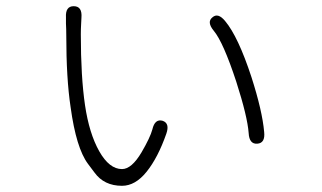

<svg xmlns="http://www.w3.org/2000/svg" viewBox="-20 -584 1040 620"><path d="M374 16Q316 16 285 -27Q275 -41 264 -55Q226 -106 208 -238Q194 -330 194 -472Q194 -490 193 -508V-528Q191 -564 218 -564Q246 -564 243 -527L242 -507Q241 -490 241 -473Q241 -336 254.5 -244.5Q268 -153 300.5 -95.5Q333 -38 374 -38Q405 -38 437 -92Q465 -140 472 -166Q480 -201 505 -194Q529 -186 517 -152Q490 -75 453.5 -29.5Q417 16 374 16ZM811 -120Q785 -118 783 -154Q779 -208 743 -320Q701 -448 670 -485Q647 -513 666 -528Q684 -544 707 -516Q749 -466 792 -335Q827 -226 833 -158Q837 -122 811 -120Z"/></svg>

Font: Resource Han Rounded CN Light
Style: Regular
Weight: 300
Designer: Cyano Hao (round all glyphs); Ryoko NISHIZUKA 西塚涼子 (kana, bopomofo & ideographs); Paul D. Hunt (Latin, Greek & Cyrillic)
Foundry: Cyano Hao
Version: 0.990